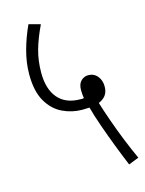

<svg xmlns="http://www.w3.org/2000/svg" viewBox="-108 -698 628 831"><g transform="rotate(-15 206.0 -282.5)"><path d="M366 67Q348 24 328 -28Q308 -80 290.5 -130Q273 -180 264 -215Q249 -214 232 -214Q186 -214 144 -234Q102 -254 75.5 -299.5Q49 -345 49 -421Q49 -473 63.5 -526.5Q78 -580 102 -632L154 -618Q128 -564 114.5 -516.5Q101 -469 101 -414Q101 -341 135.5 -300.5Q170 -260 236 -260Q243 -259 251 -261Q248 -280 248 -298Q248 -325 262 -338.5Q276 -352 294 -352Q320 -352 335.5 -333Q351 -314 351 -287Q351 -262 339.5 -247Q328 -232 308 -224Q319 -188 336 -139.5Q353 -91 373 -41.5Q393 8 412 49Z"/></g></svg>

Font: Noto Sans ExtraCondensed Light
Style: Italic
Weight: 300
Width: 2
Italic angle: -12°
Designer: Monotype Design Team
Foundry: Monotype Imaging Inc.
Version: Version 2.013; ttfautohint (v1.8.4.7-5d5b)